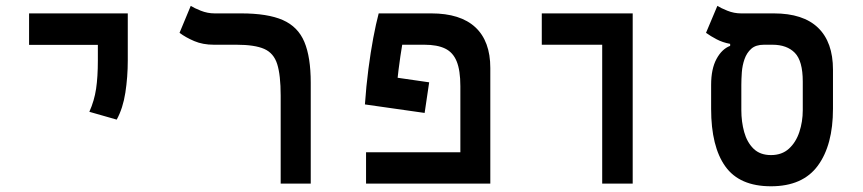

<svg xmlns="http://www.w3.org/2000/svg" viewBox="-20 -632 2970 661"><path d="M381.8 -220.2 287.6 -247.1Q304.7 -285.2 310.8 -326.2Q316.9 -367.2 316.9 -423.8V-585.9H419.9V-423.8Q419.9 -367.2 411.6 -313.2Q403.3 -259.3 381.8 -220.2ZM80.1 -477.5V-585.9H419.9V-477.5Z M1049.8 -347.2V0H946.3V-302.7Q946.3 -373.5 934.3 -411.4Q922.4 -449.2 889.6 -463.6Q856.9 -478 793.9 -478H716.3Q678.2 -478 648.9 -490.5Q619.6 -502.9 598.1 -519L636.7 -611.8Q647.9 -604.5 671.1 -595.2Q694.3 -585.9 718.8 -585.9H810.1Q901.4 -585.9 953.6 -563Q1005.9 -540 1027.8 -487.8Q1049.8 -435.5 1049.8 -347.2Z M1668 -107.9V0H1240.2V-107.9ZM1457.5 -348.6 1441.9 -243.2 1236.3 -272.5 1258.3 -377.4ZM1668 -397.9V0H1564.9V-335.4Q1564.9 -389.6 1552.2 -420.7Q1539.6 -451.7 1512.5 -464.8Q1485.4 -478 1440.9 -478H1364.7Q1358.4 -441.4 1352.1 -391.8Q1345.7 -342.3 1339.8 -271.5L1236.3 -272.5Q1240.7 -335.9 1248.3 -394.3Q1255.9 -452.6 1265.1 -501.7Q1274.4 -550.8 1283.7 -585.9H1464.8Q1564.9 -585.9 1616.5 -538.1Q1668 -490.2 1668 -397.9Z M2053.2 0V-585.9H2158.2V0ZM1845.2 -478V-585.9H2157.7V-478Z M2634.3 9.3Q2525.9 9.3 2477.1 -59.1Q2428.2 -127.4 2428.2 -257.3V-339.8Q2428.2 -395 2446.8 -429.2Q2465.3 -463.4 2493.7 -474.1V-481Q2467.8 -485.8 2447.3 -496.6Q2426.8 -507.3 2410.6 -519L2449.7 -611.8Q2460.9 -604.5 2483.9 -595.2Q2506.8 -585.9 2531.2 -585.9H2644Q2745.1 -585.9 2796.4 -536.4Q2847.7 -486.8 2847.7 -392.1V-257.3Q2847.7 -132.8 2795.7 -61.8Q2743.7 9.3 2634.3 9.3ZM2634.3 -98.1Q2671.9 -98.1 2696 -120.1Q2720.2 -142.1 2731.9 -177.5Q2743.7 -212.9 2743.7 -252.9V-351.1Q2743.7 -422.4 2716.3 -450.2Q2689 -478 2639.2 -478H2609.9Q2582 -478 2566.4 -464.1Q2550.8 -450.2 2543.2 -428.5Q2535.6 -406.7 2533.9 -383.1Q2532.2 -359.4 2532.2 -339.4V-252.9Q2532.2 -212.9 2542 -177.5Q2551.8 -142.1 2574.2 -120.1Q2596.7 -98.1 2634.3 -98.1Z"/></svg>

Font: Cascadia Code Medium
Style: Regular
Weight: 500
Monospace: yes
Designer: Aaron Bell
Foundry: Saja Typeworks
Version: Version 2407.024